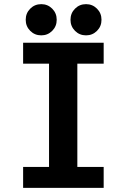

<svg xmlns="http://www.w3.org/2000/svg" viewBox="-20 -906 610 926"><path d="M179 -735.5Q147.5 -735.5 125.8 -757.2Q104 -779 104 -810.5Q104 -842.5 125.8 -864.2Q147.5 -886 179 -886Q210 -886 231.8 -864.2Q253.5 -842.5 253.5 -810.5Q253.5 -779 231.8 -757.2Q210 -735.5 179 -735.5ZM395 -735.5Q363.5 -735.5 341.8 -757.2Q320 -779 320 -810.5Q320 -842.5 341.8 -864.2Q363.5 -886 395 -886Q426 -886 447.8 -864.2Q469.5 -842.5 469.5 -810.5Q469.5 -779 447.8 -757.2Q426 -735.5 395 -735.5ZM480 -599H353V-101H480V0H91.5V-101H216.5V-599H91.5V-700H480Z"/></svg>

Font: League Mono Narrow SemiBold
Style: Regular
Weight: 600
Width: 3
Designer: Tyler Finck
Foundry: The League of Moveable Type / Tyler Finck
Version: Version 2.210